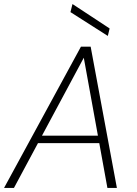

<svg xmlns="http://www.w3.org/2000/svg" viewBox="-30 -931 677 951"><path d="M-10 0 371 -700H419L549 0H502L385 -645L39 0ZM127 -222 148 -259H481L489 -222ZM504 -753 319 -871 329 -911 513 -790Z"/></svg>

Font: DM Sans 20pt ExtraLight
Style: Italic
Weight: 250
Italic angle: -10°
Version: Version 4.004;gftools[0.9.30]